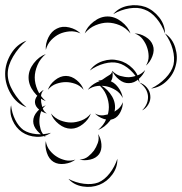

<svg xmlns="http://www.w3.org/2000/svg" viewBox="-118 -635 707 746"><path d="M322 -580Q344 -606 379.5 -612.5Q415 -619 447 -608Q478 -596 500.5 -567.5Q523 -539 523 -505Q512 -537 490.5 -563Q469 -589 443 -598Q418 -608 384.5 -602.5Q351 -597 322 -580ZM211 -505Q220 -531 246 -551Q272 -571 300 -571Q328 -571 354 -551Q380 -531 389 -505Q371 -527 347 -537Q323 -547 300 -547Q278 -547 253.5 -537Q229 -527 211 -505ZM60 -441Q58 -465 70 -489.5Q82 -514 103 -524Q124 -535 151 -528.5Q178 -522 195 -505Q174 -515 152 -513Q130 -511 113 -503Q96 -495 81 -479.5Q66 -464 60 -441ZM523 -505Q552 -486 563 -450Q574 -414 565 -381Q557 -347 530.5 -321Q504 -295 469 -291Q500 -306 524.5 -331Q549 -356 556 -383Q562 -410 553 -443.5Q544 -477 523 -505ZM405 -505Q426 -505 447.5 -492Q469 -479 476 -459Q483 -440 474 -416.5Q465 -393 449 -380Q460 -398 459.5 -417Q459 -436 453 -452Q448 -467 436.5 -482.5Q425 -498 405 -505ZM-15 -218Q-53 -232 -75.5 -269.5Q-98 -307 -98 -348Q-98 -388 -75.5 -425.5Q-53 -463 -15 -477Q-46 -451 -67 -415.5Q-88 -380 -88 -348Q-88 -315 -67 -279.5Q-46 -244 -15 -218ZM60 -242Q33 -252 13 -278.5Q-7 -305 -7 -334Q-7 -363 13 -389Q33 -415 60 -425Q38 -407 27.5 -382Q17 -357 17 -334Q17 -311 27.5 -286Q38 -261 60 -242ZM446 -363Q439 -344 421 -328Q403 -312 383 -312Q363 -311 344.5 -326Q326 -341 318 -360Q332 -345 349.5 -340Q367 -335 383 -335Q399 -336 416 -342Q433 -348 446 -363ZM318 -360Q321 -350 319 -335.5Q317 -321 308 -315Q299 -310 285 -314Q271 -318 263 -324Q273 -321 280.5 -326Q288 -331 295 -336Q302 -340 309.5 -345Q317 -350 318 -360ZM263 -308Q289 -299 309 -273Q329 -247 329 -219Q329 -191 309 -165.5Q289 -140 263 -130Q285 -148 295 -172.5Q305 -197 305 -219Q305 -242 295 -266Q285 -290 263 -308ZM60 -103Q42 -109 26.5 -127Q11 -145 11 -164Q11 -184 26.5 -201.5Q42 -219 60 -226Q45 -214 40 -197Q35 -180 35 -164Q35 -149 40 -132Q45 -115 60 -103ZM263 -114Q274 -98 276 -75Q278 -52 267 -36Q255 -20 232.5 -15Q210 -10 191 -15Q211 -16 224.5 -27Q238 -38 247 -50Q256 -63 262 -79.5Q268 -96 263 -114ZM175 -15Q159 -2 133.5 1.5Q108 5 90 -6Q72 -17 64 -41.5Q56 -66 60 -87Q63 -66 75.5 -50.5Q88 -35 103 -26Q117 -17 136 -12.5Q155 -8 175 -15ZM338 -18Q339 15 318.5 43Q298 71 268 83Q238 95 203.5 89.5Q169 84 148 60Q176 75 208 79Q240 83 264 74Q288 64 308 38.5Q328 13 338 -18ZM231 -361Q249 -387 281 -397.5Q313 -408 343 -400Q374 -393 397.5 -369Q421 -345 424 -314Q411 -342 388 -363Q365 -384 341 -390Q317 -396 287 -388Q257 -380 231 -361ZM68 -286Q75 -307 95.5 -323.5Q116 -340 138 -340Q160 -340 180 -323.5Q200 -307 207 -286Q193 -303 174 -309.5Q155 -316 138 -316Q120 -316 101 -309.5Q82 -303 68 -286ZM223 -286Q235 -304 258.5 -315.5Q282 -327 304 -322Q325 -317 340.5 -296.5Q356 -276 359 -254Q349 -274 332 -284.5Q315 -295 298 -299Q281 -303 261 -301Q241 -299 223 -286ZM424 -314Q441 -309 453 -294.5Q465 -280 466 -263Q468 -246 458.5 -229.5Q449 -213 434 -206Q459 -231 457 -262Q454 -293 424 -314ZM64 -194Q50 -197 35 -208.5Q20 -220 18 -235Q16 -249 27.5 -264Q39 -279 52 -286Q42 -275 41.5 -262.5Q41 -250 42 -238Q44 -226 48 -214Q52 -202 64 -194ZM359 -238Q360 -220 350 -200Q340 -180 323 -173Q306 -166 285 -173Q264 -180 251 -194Q267 -185 283.5 -187Q300 -189 314 -195Q327 -200 340 -210.5Q353 -221 359 -238ZM80 -119Q56 -102 24 -103.5Q-8 -105 -33 -122Q-57 -139 -69.5 -168Q-82 -197 -75 -226Q-72 -196 -59 -170Q-46 -144 -27 -130Q-7 -117 22 -114Q51 -111 80 -119ZM235 -194Q227 -171 204.5 -153Q182 -135 158 -135Q133 -135 110.5 -153Q88 -171 80 -194Q96 -175 117 -167Q138 -159 158 -159Q177 -159 198.5 -167Q220 -175 235 -194Z"/></svg>

Font: Rubik Puddles
Style: Regular
Weight: 400
Designer: Hubert and Fischer, NaN
Foundry: Hubert and Fischer, NaN
Version: Version 2.200